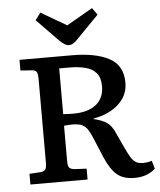

<svg xmlns="http://www.w3.org/2000/svg" viewBox="-62 -1006 897 1074"><g transform="rotate(-5 386.0 -469.5)"><path d="M650 14Q589 14 553 -15.5Q517 -45 487 -114L438 -231Q427 -257 415.5 -275.5Q404 -294 384.5 -304Q365 -314 330 -314Q303 -314 282 -311V-114Q282 -86 289.5 -76Q297 -66 322 -64L387 -61V0H66V-60L129 -64Q146 -65 154.5 -74.5Q163 -84 163 -115V-589Q163 -610 157 -622.5Q151 -635 126 -636L66 -640V-700H359Q492 -700 568.5 -659.5Q645 -619 645 -522Q645 -470 618 -431.5Q591 -393 546.5 -369Q502 -345 450 -337V-334Q497 -323 523.5 -305Q550 -287 569 -243L604 -167Q622 -128 635.5 -105.5Q649 -83 665 -74Q681 -65 706 -65Q716 -65 726.5 -66.5Q737 -68 754 -73L767 -27Q744 -7 715.5 3.5Q687 14 650 14ZM341 -374Q422 -374 467.5 -410Q513 -446 513 -513Q513 -561 491 -587Q469 -613 430 -623Q391 -633 340 -633H283V-376Q297 -375 314 -374.5Q331 -374 341 -374ZM348 -758Q327 -758 296 -789L175 -913L205 -953L349 -869L495 -953L523 -914L396 -784Q384 -772 373 -765Q362 -758 348 -758Z"/></g></svg>

Font: Literata 7pt Medium
Style: Regular
Weight: 500
Designer: Latin by Veronika Burian and Jose Scaglione. Greek by Irene Vlachou. Cyrillic by Vera Evstafieva.
Foundry: TypeTogether
Version: Version 3.002